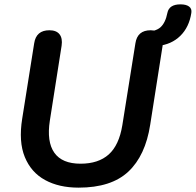

<svg xmlns="http://www.w3.org/2000/svg" viewBox="-20 -852 900 882"><path d="M341 10Q251 10 187 -25Q123 -60 94 -130.5Q65 -201 82 -307L137 -653Q146 -713 207 -713Q239 -713 253.5 -694.5Q268 -676 263 -642L209 -298Q194 -201 229.5 -150.5Q265 -100 350 -100Q432 -100 479.5 -142.5Q527 -185 542 -277L602 -653Q611 -713 672 -713Q703 -713 717.5 -694.5Q732 -676 727 -642L670 -279Q648 -137 569.5 -63.5Q491 10 341 10ZM704 -641 637 -686 640 -705Q694 -706 717 -726.5Q740 -747 749 -793Q757 -832 809 -832Q835 -832 848.5 -822Q862 -812 859 -793Q849 -727 808 -687Q767 -647 704 -641Z"/></svg>

Font: Nunito
Style: Bold Italic
Weight: 700
Italic angle: -9°
Designer: Vernon Adams
Foundry: Vernon Adams
Version: Version 3.601; ttfautohint (v1.8.2.53-6de2)